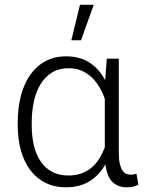

<svg xmlns="http://www.w3.org/2000/svg" viewBox="-20 -774 603 804"><path d="M477.5 -528.3V-133.8Q477.5 -106.9 481.4 -89.4Q485.4 -71.8 491.9 -61.3Q498.5 -50.8 507.6 -46.6Q516.6 -42.5 526.9 -42.5Q533.7 -42.5 539.8 -43.7Q545.9 -44.9 551.3 -46.4L559.6 -1Q547.4 5.9 535.6 8.1Q523.9 10.3 511.7 10.3Q473.6 10.3 450.9 -12Q428.2 -34.2 421.4 -85.9Q396.5 -41.5 355.7 -15.6Q314.9 10.3 255.9 10.3Q208 10.3 170.4 -8.5Q132.8 -27.3 106.9 -61.5Q81.1 -95.7 67.6 -143.6Q54.2 -191.4 54.2 -249.5V-259.8Q54.2 -322.3 67.6 -373.5Q81.1 -424.8 107.2 -461.4Q133.3 -498 170.9 -518.1Q208.5 -538.1 256.8 -538.1Q314.5 -538.1 355 -511.7Q395.5 -485.4 420.4 -438L427.2 -528.3ZM112.8 -249.5Q112.8 -204.1 121.8 -165.5Q130.9 -127 149.7 -98.9Q168.5 -70.8 197.5 -54.9Q226.6 -39.1 266.6 -39.1Q296.9 -39.1 321 -47.9Q345.2 -56.6 363.8 -72.5Q382.3 -88.4 395.8 -109.9Q409.2 -131.3 418.9 -156.7V-359.9Q410.2 -385.3 396.7 -408.4Q383.3 -431.6 364.7 -449.5Q346.2 -467.3 322.3 -477.8Q298.3 -488.3 267.6 -488.3Q227.1 -488.3 198 -470.5Q168.9 -452.6 149.9 -421.6Q130.9 -390.6 121.8 -348.9Q112.8 -307.1 112.8 -259.8ZM314.9 -753.9H372.6L319.3 -605.5H278.8Z"/></svg>

Font: Melbourne
Style: Light
Weight: 300
Designer: Google
Version: Version 2.000980; 2014